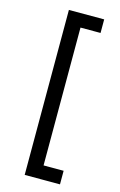

<svg xmlns="http://www.w3.org/2000/svg" viewBox="-136 -828 637 1021"><g transform="rotate(15 182.5 -318.0)"><path d="M110.4 136.2H304.7V61.5H194.3V-697.3H304.7V-772H110.4Z"/></g></svg>

Font: Raveo
Style: Regular
Weight: 400
Designer: Jakub Foglar, Rasmus Andersson (Inter)
Foundry: Jakubfoglar.com
Version: Version 1.100;Glyphs 3.2.3 (3260)